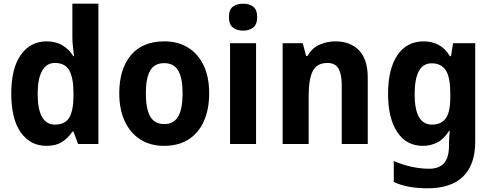

<svg xmlns="http://www.w3.org/2000/svg" viewBox="-20 -780 2666 1040"><path d="M231 10Q144 10 92.5 -63Q41 -136 41 -273Q41 -410 93 -483Q145 -556 232 -556Q283 -556 319 -534Q355 -512 377 -476H381Q379 -497 375.5 -524Q372 -551 372 -579V-760H513V0H403L378 -67H372Q349 -32 316 -11Q283 10 231 10ZM278 -105Q332 -105 354.5 -142Q377 -179 378 -255V-277Q378 -357 355.5 -398Q333 -439 277 -439Q232 -439 208 -396Q184 -353 184 -272Q184 -105 278 -105Z M1113 -274Q1113 -189 1085 -125Q1057 -61 1002.5 -25.5Q948 10 868 10Q794 10 739.5 -25Q685 -60 655.5 -124Q626 -188 626 -274Q626 -406 689 -481Q752 -556 871 -556Q942 -556 996.5 -523.5Q1051 -491 1082 -428Q1113 -365 1113 -274ZM770 -274Q770 -191 793.5 -149.5Q817 -108 870 -108Q922 -108 945.5 -149.5Q969 -191 969 -274Q969 -357 945.5 -397.5Q922 -438 869 -438Q817 -438 793.5 -397.5Q770 -357 770 -274Z M1297 -760Q1331 -760 1352 -743.5Q1373 -727 1373 -687Q1373 -648 1351.5 -631Q1330 -614 1297 -614Q1263 -614 1241.5 -631Q1220 -648 1220 -687Q1220 -727 1241 -743.5Q1262 -760 1297 -760ZM1367 -546V0H1226V-546Z M1797 -556Q1877 -556 1924.5 -507.5Q1972 -459 1972 -358V0H1831V-321Q1831 -379 1813 -409Q1795 -439 1754 -439Q1696 -439 1674 -395Q1652 -351 1652 -260V0H1511V-546H1620L1638 -477H1646Q1669 -519 1710 -537.5Q1751 -556 1797 -556Z M2275 -556Q2319 -556 2354.5 -537.5Q2390 -519 2417 -476H2423L2434 -546H2554V-11Q2554 111 2489 175.5Q2424 240 2295 240Q2245 240 2200.5 232.5Q2156 225 2113 206V92Q2161 113 2210 123.5Q2259 134 2305 134Q2358 134 2385 104Q2412 74 2412 9V-1Q2412 -19 2413.5 -38Q2415 -57 2416 -72H2413Q2385 -27 2349 -8.5Q2313 10 2270 10Q2181 10 2131.5 -65Q2082 -140 2082 -271Q2082 -406 2132.5 -481Q2183 -556 2275 -556ZM2318 -437Q2226 -437 2226 -269Q2226 -105 2320 -105Q2369 -105 2394 -138Q2419 -171 2419 -253V-273Q2419 -362 2394.5 -399.5Q2370 -437 2318 -437Z"/></svg>

Font: Noto Sans Gujarati SemiCondensed
Style: Bold
Weight: 700
Width: 4
Designer: Jelle Bosma - Monotype Design Team, Universal Thirst
Foundry: Monotype Imaging Inc.
Version: Version 2.106; ttfautohint (v1.8.4.7-5d5b)